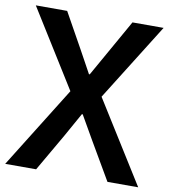

<svg xmlns="http://www.w3.org/2000/svg" viewBox="-85 -846 819 919"><g transform="rotate(10 324.0 -386.0)"><path d="M2 0 249 -396.5 14.6 -772.5H167L260.7 -604.5Q269.5 -587.9 290.5 -550.3Q311.5 -512.7 322.3 -492.2H326.2Q329.1 -498 389.6 -604.5L484.4 -772.5H635.7L400.4 -396.5L648.4 0H499L393.6 -180.7Q379.9 -203.1 326.2 -297.9H322.3Q265.6 -196.3 256.8 -180.7L152.3 0Z"/></g></svg>

Font: Gothic A1
Style: Bold
Weight: 700
Version: Version 2.50